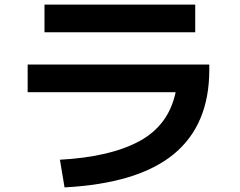

<svg xmlns="http://www.w3.org/2000/svg" viewBox="-20 -763 1040 833"><path d="M100 -483H888V-460Q888 -221 733.5 -94Q579 33 260 50L240 -70Q459 -82 585.5 -151Q712 -220 742 -363H100ZM173 -623V-743H827V-623Z"/></svg>

Font: M PLUS 1p
Style: Bold
Weight: 700
Version: Version 1.062